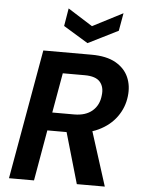

<svg xmlns="http://www.w3.org/2000/svg" viewBox="-61 -985 759 1032"><g transform="rotate(5 318.0 -468.5)"><path d="M27 0 151 -700H411Q492 -700 541.5 -672Q591 -644 611.5 -597.5Q632 -551 625 -494Q618 -433 582 -383Q546 -333 484 -303.5Q422 -274 335 -274H210L162 0ZM393 0 304 -308H446L544 0ZM228 -372H346Q408 -372 444 -403Q480 -434 485 -487Q491 -532 467.5 -559.5Q444 -587 384 -587H266ZM563 -937 546 -841 384 -760 251 -841 267 -937 400 -853Z"/></g></svg>

Font: DM Sans 11pt
Style: Bold Italic
Weight: 700
Italic angle: -10°
Version: Version 4.004;gftools[0.9.30]